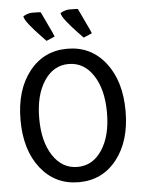

<svg xmlns="http://www.w3.org/2000/svg" viewBox="-55 -826 650 874"><g transform="rotate(-5 270.0 -388.5)"><path d="M217.8 -665.5Q217.3 -665.5 200 -657.7Q182.6 -649.9 179.2 -648.9Q178.7 -649.9 153.8 -675.5Q128.9 -701.2 106.4 -729.2Q84 -757.3 84 -770Q84.5 -770 88.9 -772.2Q93.3 -774.4 98.1 -776.6Q103 -778.8 110.6 -780.5Q118.2 -782.2 125 -782.2Q159.7 -782.2 164.1 -780.8Q165 -777.8 190.7 -724.6Q216.3 -671.4 217.8 -665.5ZM387.7 -665.5Q387.2 -665.5 369.9 -657.7Q352.5 -649.9 349.1 -648.9Q348.6 -649.9 323.7 -675.5Q298.8 -701.2 276.4 -729.2Q253.9 -757.3 253.9 -770Q254.4 -770 258.8 -772.2Q263.2 -774.4 268.1 -776.6Q272.9 -778.8 280.5 -780.5Q288.1 -782.2 294.9 -782.2Q329.6 -782.2 334 -780.8Q335 -777.8 360.6 -724.6Q386.2 -671.4 387.7 -665.5ZM157.7 -470.5Q115.2 -405.8 115.2 -299.8Q115.2 -193.8 157.7 -129.4Q200.2 -64.9 270 -64.9Q339.8 -64.9 382.3 -129.4Q424.8 -193.8 424.8 -299.8Q424.8 -405.8 382.3 -470.5Q339.8 -535.2 270 -535.2Q200.2 -535.2 157.7 -470.5ZM95.9 -78.9Q29.8 -162.6 29.8 -299.8Q29.8 -437 95.9 -521Q162.1 -605 270 -605Q377.9 -605 443.8 -521Q509.8 -437 509.8 -299.8Q509.8 -162.6 443.8 -78.9Q377.9 4.9 270 4.9Q162.1 4.9 95.9 -78.9Z"/></g></svg>

Font: Nikodecs
Style: Medium
Weight: 500
Version: Version 0.29